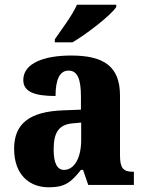

<svg xmlns="http://www.w3.org/2000/svg" viewBox="-20 -786 616 816"><path d="M213 -619V-606H288C351 -643 451 -721 474 -756V-766H307C288 -721 240 -659 213 -619ZM187 10C256 10 282 -11 324 -64H333L355 0H549V-56H546C503 -56 490 -72 490 -126V-380C490 -505 420 -550 282 -550C171 -550 79 -519 79 -446C79 -397 124 -378 216 -378C216 -446 233 -486 271 -486C311 -486 324 -447 324 -374V-320L248 -317C109 -312 40 -263 40 -154C40 -42 106 10 187 10ZM252 -64C222 -64 208 -95 208 -150C208 -221 228 -257 291 -262L325 -265V-191C325 -115 296 -64 252 -64Z"/></svg>

Font: Noto Serif Tamil SemiCondensed ExtraBold
Style: Regular
Weight: 800
Width: 4
Designer: Indian Type Foundry, Tom Grace, and the Monotype Design Team
Foundry: Monotype Imaging Inc.
Version: Version 2.004